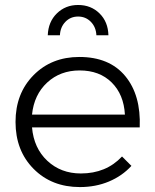

<svg xmlns="http://www.w3.org/2000/svg" viewBox="-20 -757 629 779"><path d="M223.1 -613.8H173.8Q175.8 -668.5 210.7 -702.6Q245.6 -736.8 296.9 -736.8Q349.1 -736.8 383.8 -702.6Q418.5 -668.5 419.9 -613.8H371.1Q369.6 -647 348.6 -668.5Q327.6 -689.9 296.9 -689.9Q266.1 -689.9 245.4 -668.5Q224.6 -647 223.1 -613.8ZM301.8 -525.9Q423.8 -525.9 488 -448.5Q552.2 -371.1 546.9 -240.2H109.9Q117.2 -155.8 172.1 -104.5Q227.1 -53.2 308.1 -53.2Q410.6 -53.2 475.1 -122.1L513.2 -84Q475.6 -43 421.9 -20.5Q368.2 2 304.2 2Q189.5 2 116.2 -72Q43 -146 43 -262.2Q43 -377.9 116 -451.9Q189 -525.9 301.8 -525.9ZM109.9 -292H486.8Q482.4 -373.5 433.1 -422.4Q383.8 -471.2 303.2 -471.2Q224.6 -471.2 171.4 -422.1Q118.2 -373 109.9 -292Z"/></svg>

Font: Montserrat arm Light
Style: Regular
Weight: 300
Designer: Julieta Ulanovsky
Foundry: Julieta Ulanovsky
Version: Version 6.000;PS 006.000;hotconv 1.0.88;makeotf.lib2.5.64775